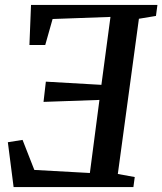

<svg xmlns="http://www.w3.org/2000/svg" viewBox="-20 -763 662 783"><path d="M35.5 0 12 -183 72 -192.5 120 -70 346.5 -57.5 385.5 -355.5 157.5 -347.5 167 -430 393.5 -417 430.5 -694 194.5 -685.5 164.5 -579.5H100L106.5 -743H622L616 -698L546.5 -686.5L460.5 -53.5L529.5 -41L524 0Z"/></svg>

Font: Merriweather 20pt Medium
Style: Italic
Weight: 500
Italic angle: -7.8°
Version: Version 2.101